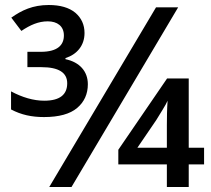

<svg xmlns="http://www.w3.org/2000/svg" viewBox="-20 -743 840 763"><path d="M154.8 -277.8C214.4 -277.8 258.3 -290 286.6 -314C314.9 -337.9 329.1 -369.6 329.1 -408.2C329.1 -459.5 296.4 -496.1 240.2 -507.8V-512.2C285.2 -526.4 315.9 -561.5 315.9 -611.8C315.9 -644.5 303.7 -671.4 279.3 -692.4C254.4 -712.9 219.2 -723.1 173.8 -723.1C109.9 -723.1 66.4 -702.1 24.9 -672.9L64.9 -620.1C100.6 -644 132.8 -658.2 169.9 -658.2C207.5 -658.2 233.9 -639.2 233.9 -602.1C233.9 -564.9 210 -537.1 142.1 -537.1H88.9V-476.1H145C212.9 -476.1 247.1 -454.6 247.1 -412.1C247.1 -367.7 218.8 -342.8 155.8 -342.8C113.3 -342.8 68.4 -356 23.9 -379.9V-308.1C64.5 -286.6 106 -277.8 154.8 -277.8ZM264.2 0 688 -713.9H600.1L175.8 0ZM730 0V-89.8H791V-155.8H730V-431.2H644L450.2 -147.9V-89.8H643.1V0ZM601.1 -266.1C607.4 -276.9 615.7 -290.5 626 -306.6C636.2 -322.8 642.6 -335 646 -342.8C643.6 -311 643.1 -272.9 643.1 -245.1V-155.8H525.9Z"/></svg>

Font: Noto Reveo Sans
Style: Regular
Weight: 500
Designer: Monotype Design Team
Foundry: Monotype Imaging Inc.
Version: Version 2.007